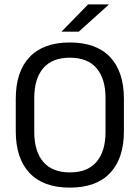

<svg xmlns="http://www.w3.org/2000/svg" viewBox="-20 -845 638 877"><path d="M299 12Q178 12 115 -54.8Q52 -121.5 52 -246V-393.5Q52 -517.5 115 -584.2Q178 -651 299 -651Q420 -651 483 -584.2Q546 -517.5 546 -393.5V-246Q546 -121.5 483 -54.8Q420 12 299 12ZM299 -57.5Q380 -57.5 421 -105.8Q462 -154 462 -242.5V-397Q462 -485.5 421 -533.5Q380 -581.5 299 -581.5Q218.5 -581.5 177.5 -533.5Q136.5 -485.5 136.5 -397V-242.5Q136.5 -154 177.5 -105.8Q218.5 -57.5 299 -57.5ZM382.5 -825H476.5V-823.5L340 -700.5H262V-701.5Z"/></svg>

Font: Anek Telugu
Style: Regular
Weight: 400
Designer: Omkar Bhoir (Telugu), Yesha Goshar (Latin)
Foundry: Ek Type
Version: Version 1.003